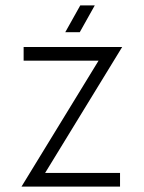

<svg xmlns="http://www.w3.org/2000/svg" viewBox="-20 -695 535 715"><path d="M435 -520H68V-469H347L60 0H427V-51H148ZM223 -575H277L333 -675H279Z"/></svg>

Font: Grotesk 01 Extrafine
Style: Bold
Weight: 400
Designer: Frank Adebiaye, contributions by Jérémy Landes, Ariel Martín Pérez
Foundry: Velvetyne Type Foundry
Version: Version 3.000;Glyphs 3.1.2 (3150)